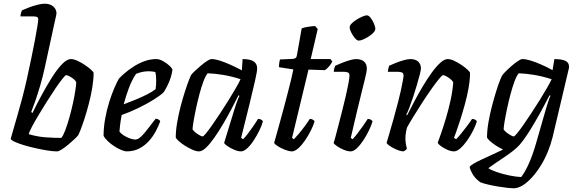

<svg xmlns="http://www.w3.org/2000/svg" viewBox="-20 -820 3126 1040"><path d="M289 0Q267 0 236 -5Q205 -10 171.5 -17.5Q138 -25 108.5 -34Q79 -43 59.5 -52Q40 -61 38 -68Q42 -82 52.5 -119Q63 -156 76.5 -202.5Q90 -249 101 -291Q114 -340 126 -394.5Q138 -449 149 -501.5Q160 -554 168.5 -599Q177 -644 182 -674.5Q187 -705 187 -715Q187 -725 180.5 -728Q174 -731 163 -731H91Q91 -742 94 -750.5Q97 -759 99 -764Q114 -771 136.5 -779.5Q159 -788 182.5 -794Q206 -800 222 -800Q251 -800 268.5 -785Q286 -770 286 -747Q286 -743 282.5 -728.5Q279 -714 273 -686L221 -447Q211 -402 198 -357.5Q185 -313 172 -275.5Q159 -238 149 -213L156 -208Q177 -252 204 -302Q231 -352 259.5 -397.5Q288 -443 315 -471.5Q342 -500 364 -500Q379 -500 399 -491Q419 -482 438.5 -469Q458 -456 472 -443.5Q486 -431 487 -425Q487 -388 479.5 -343.5Q472 -299 460.5 -255.5Q449 -212 437 -175Q425 -138 415.5 -114.5Q406 -91 403 -87Q397 -79 382 -65Q367 -51 349 -36Q331 -21 314.5 -10.5Q298 0 289 0ZM312 -73Q322 -84 333.5 -114.5Q345 -145 356 -184Q367 -223 375.5 -262.5Q384 -302 388.5 -332.5Q393 -363 393 -375Q389 -384 377.5 -393Q366 -402 355 -407.5Q344 -413 338 -413Q334 -413 318 -393Q302 -373 280 -340.5Q258 -308 234 -270Q210 -232 188.5 -196Q167 -160 152.5 -132.5Q138 -105 136 -93Q184 -79 230.5 -76Q277 -73 312 -73Z M666 0Q656 0 638.5 -7Q621 -14 602 -26Q583 -38 566.5 -53Q550 -68 541 -84Q541 -129 549.5 -176.5Q558 -224 571.5 -267Q585 -310 599.5 -343.5Q614 -377 624 -394Q634 -405 654 -422.5Q674 -440 701.5 -458Q729 -476 761 -488Q793 -500 827 -500Q843 -500 863 -489Q883 -478 898 -464Q913 -450 914 -441Q911 -419 903.5 -396.5Q896 -374 886 -354.5Q876 -335 867 -321Q849 -303 812 -280Q775 -257 729.5 -235Q684 -213 639 -197Q633 -164 630.5 -143Q628 -122 627 -108Q634 -97 649.5 -87Q665 -77 683 -70.5Q701 -64 713 -64Q722 -64 731.5 -70Q741 -76 753.5 -89.5Q766 -103 782.5 -124.5Q799 -146 823 -177Q832 -177 839 -172.5Q846 -168 848 -163Q839 -138 824 -109.5Q809 -81 786.5 -56Q764 -31 734 -15.5Q704 0 666 0ZM650 -255Q685 -268 717.5 -281.5Q750 -295 777.5 -309Q805 -323 823 -337Q825 -350 825.5 -362Q826 -374 826 -385Q826 -398 825 -409Q824 -420 821 -430Q812 -432 803 -433Q794 -434 784 -434Q768 -434 751 -430.5Q734 -427 717 -420Q694 -386 677.5 -341.5Q661 -297 650 -255Z M1058 0Q1043 0 1022.5 -9Q1002 -18 981.5 -31Q961 -44 947.5 -56.5Q934 -69 932 -75Q932 -112 939.5 -156Q947 -200 958.5 -244Q970 -288 982 -325Q994 -362 1003.5 -386.5Q1013 -411 1016 -415Q1021 -422 1035.5 -435.5Q1050 -449 1067.5 -464Q1085 -479 1101 -489.5Q1117 -500 1126 -500Q1145 -500 1171.5 -491.5Q1198 -483 1229 -469Q1260 -455 1290 -439L1294 -500Q1335 -500 1354 -487.5Q1373 -475 1373 -449Q1373 -435 1362 -385Q1351 -335 1331.5 -256Q1312 -177 1286 -73L1297 -66Q1308 -77 1322.5 -96Q1337 -115 1352 -136.5Q1367 -158 1378 -176Q1387 -176 1394.5 -172Q1402 -168 1404 -163Q1399 -142 1385.5 -114.5Q1372 -87 1355 -60.5Q1338 -34 1319.5 -17Q1301 0 1285 0Q1270 0 1249.5 -8.5Q1229 -17 1213 -28Q1197 -39 1194 -46L1249 -225Q1255 -244 1260 -259Q1265 -274 1269.5 -284.5Q1274 -295 1277 -301L1272 -304Q1255 -270 1233.5 -229Q1212 -188 1188 -147.5Q1164 -107 1140.5 -73.5Q1117 -40 1096 -20Q1075 0 1058 0ZM1078 -81Q1082 -81 1096.5 -98.5Q1111 -116 1131 -145Q1151 -174 1174 -208.5Q1197 -243 1218.5 -278Q1240 -313 1257.5 -343Q1275 -373 1283 -391Q1234 -407 1187.5 -414.5Q1141 -422 1105 -423Q1094 -411 1082.5 -380.5Q1071 -350 1060.5 -310.5Q1050 -271 1041.5 -231Q1033 -191 1028 -160.5Q1023 -130 1023 -119Q1033 -105 1051.5 -93Q1070 -81 1078 -81Z M1561 0Q1546 0 1524 -8.5Q1502 -17 1485 -28Q1468 -39 1465 -46Q1479 -96 1492.5 -144.5Q1506 -193 1518 -238Q1530 -283 1540 -322Q1550 -361 1557.5 -392Q1565 -423 1569 -444L1491 -456Q1491 -469 1493 -481.5Q1495 -494 1497 -498L1566 -501Q1577 -502 1582 -506.5Q1587 -511 1589 -524L1614 -666Q1625 -671 1646.5 -674.5Q1668 -678 1687 -679L1701 -663L1663 -500H1770L1780 -487Q1774 -474 1762.5 -460.5Q1751 -447 1740 -440L1651 -443L1562 -73L1572 -66Q1582 -76 1598.5 -95.5Q1615 -115 1631.5 -137.5Q1648 -160 1658 -176Q1668 -176 1675 -171.5Q1682 -167 1684 -163Q1678 -142 1664.5 -114.5Q1651 -87 1633 -60.5Q1615 -34 1596 -17Q1577 0 1561 0Z M1879 0Q1863 0 1842.5 -8.5Q1822 -17 1806 -28Q1790 -39 1787 -46Q1790 -53 1797 -79Q1804 -105 1813.5 -142Q1823 -179 1833.5 -220Q1844 -261 1853 -300Q1862 -339 1867.5 -368.5Q1873 -398 1873 -411Q1873 -423 1865.5 -427Q1858 -431 1844 -431H1788Q1788 -441 1791 -450.5Q1794 -460 1796 -464Q1811 -471 1832.5 -479.5Q1854 -488 1875 -494Q1896 -500 1909 -500Q1937 -500 1952 -486.5Q1967 -473 1967 -449Q1967 -441 1964 -424.5Q1961 -408 1954 -381Q1947 -354 1937 -312.5Q1927 -271 1912.5 -212Q1898 -153 1880 -73L1890 -66Q1900 -76 1915 -95.5Q1930 -115 1946 -137.5Q1962 -160 1972 -176Q1981 -176 1988 -172Q1995 -168 1998 -163Q1992 -142 1979 -114.5Q1966 -87 1948.5 -60.5Q1931 -34 1913 -17Q1895 0 1879 0ZM1923 -600Q1914 -600 1902.5 -613.5Q1891 -627 1882.5 -644Q1874 -661 1874 -673Q1874 -682 1885 -693Q1896 -704 1912 -714Q1928 -724 1943.5 -730.5Q1959 -737 1967 -737Q1977 -737 1987.5 -723.5Q1998 -710 2005.5 -692.5Q2013 -675 2013 -663Q2013 -654 2002.5 -643Q1992 -632 1976.5 -622Q1961 -612 1946.5 -606Q1932 -600 1923 -600Z M2165 0Q2155 0 2140.5 -5Q2126 -10 2111.5 -17.5Q2097 -25 2086.5 -33Q2076 -41 2074 -46Q2079 -62 2088.5 -95Q2098 -128 2111 -173.5Q2124 -219 2137 -270Q2145 -300 2151.5 -330.5Q2158 -361 2162 -383Q2166 -405 2166 -411Q2166 -423 2158 -427Q2150 -431 2136 -431H2081Q2081 -439 2083.5 -448.5Q2086 -458 2088 -464Q2103 -471 2124.5 -479.5Q2146 -488 2167.5 -494Q2189 -500 2202 -500Q2230 -500 2245 -486.5Q2260 -473 2260 -449Q2260 -440 2253.5 -415Q2247 -390 2237.5 -357.5Q2228 -325 2217 -292Q2206 -259 2196 -233.5Q2186 -208 2181 -199L2185 -195Q2202 -229 2223.5 -269.5Q2245 -310 2269 -350.5Q2293 -391 2317.5 -425Q2342 -459 2364.5 -479.5Q2387 -500 2405 -500Q2420 -500 2439.5 -491Q2459 -482 2478.5 -469Q2498 -456 2511.5 -443.5Q2525 -431 2526 -425Q2526 -388 2518 -343Q2510 -298 2497.5 -253Q2485 -208 2472.5 -169Q2460 -130 2450.5 -104Q2441 -78 2439 -73L2451 -66Q2461 -76 2477 -95.5Q2493 -115 2510 -137.5Q2527 -160 2537 -176Q2547 -176 2554 -171.5Q2561 -167 2563 -163Q2557 -142 2543.5 -114.5Q2530 -87 2511.5 -60.5Q2493 -34 2474 -17Q2455 0 2439 0Q2423 0 2403.5 -8.5Q2384 -17 2369 -28Q2354 -39 2351 -47Q2356 -60 2368.5 -95.5Q2381 -131 2395.5 -179.5Q2410 -228 2421 -279Q2432 -330 2435 -374Q2430 -384 2419 -392.5Q2408 -401 2397 -407Q2386 -413 2380 -413Q2375 -413 2358 -392.5Q2341 -372 2318 -339.5Q2295 -307 2270 -268.5Q2245 -230 2222.5 -193.5Q2200 -157 2185 -130Q2181 -116 2178.5 -100.5Q2176 -85 2176 -71Q2176 -57 2178 -43.5Q2180 -30 2184 -15Q2183 -12 2178 -7.5Q2173 -3 2165 0Z M2761 200Q2751 200 2728.5 197.5Q2706 195 2678.5 190.5Q2651 186 2625 180Q2599 174 2581 167Q2552 145 2539 121.5Q2526 98 2524 85Q2526 78 2543.5 67.5Q2561 57 2588 44.5Q2615 32 2645.5 18Q2676 4 2705 -10Q2686 -19 2666.5 -31.5Q2647 -44 2633.5 -56.5Q2620 -69 2618 -75Q2618 -112 2625.5 -156Q2633 -200 2644.5 -244Q2656 -288 2667.5 -325Q2679 -362 2688.5 -385.5Q2698 -409 2701 -413Q2707 -421 2721 -435Q2735 -449 2752.5 -464Q2770 -479 2785.5 -489.5Q2801 -500 2810 -500Q2829 -500 2856 -491.5Q2883 -483 2913.5 -469.5Q2944 -456 2973 -440L2983 -500Q2992 -500 3005.5 -499Q3019 -498 3032 -494.5Q3045 -491 3053.5 -482.5Q3062 -474 3062 -459Q3062 -458 3062 -454.5Q3062 -451 3061 -448L2973 -76Q2963 -36 2946.5 4Q2930 44 2908 79Q2886 114 2861 141.5Q2836 169 2810.5 184.5Q2785 200 2761 200ZM2803 139Q2823 114 2844 67.5Q2865 21 2884 -45L2938 -233Q2945 -256 2951.5 -275.5Q2958 -295 2962 -301L2957 -304Q2937 -265 2909 -214Q2881 -163 2851.5 -115.5Q2822 -68 2795 -36Q2782 -21 2758.5 -2.5Q2735 16 2708.5 33.5Q2682 51 2659.5 66.5Q2637 82 2625 91Q2639 101 2671 112Q2703 123 2739.5 130.5Q2776 138 2803 139ZM2763 -81Q2767 -81 2781.5 -98.5Q2796 -116 2816 -145Q2836 -174 2859 -208.5Q2882 -243 2903.5 -278Q2925 -313 2942.5 -343Q2960 -373 2968 -391Q2918 -407 2872 -414.5Q2826 -422 2790 -423Q2779 -411 2767.5 -380.5Q2756 -350 2745.5 -310.5Q2735 -271 2726.5 -231Q2718 -191 2713 -160.5Q2708 -130 2708 -119Q2717 -106 2736 -93.5Q2755 -81 2763 -81Z"/></svg>

Font: Texturina Medium
Style: Italic
Weight: 500
Italic angle: -11°
Designer: Guillermo Torres Carreño
Foundry: Omnibus-Type
Version: Version 1.002